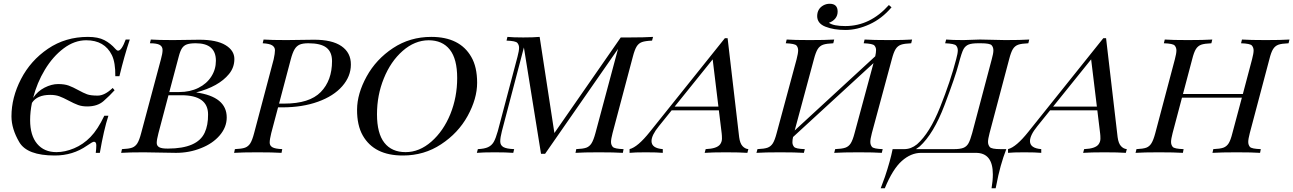

<svg xmlns="http://www.w3.org/2000/svg" viewBox="-20 -820 6937 1030"><path d="M442.4 -604Q379.4 -604 321.5 -560.5Q263.7 -517.1 220.9 -446.3Q178.2 -375.5 157.7 -294.9Q181.2 -330.6 219 -349.9Q256.8 -369.1 291.5 -369.1Q326.2 -369.1 348.6 -360.8Q371.1 -352.5 399.4 -336.9Q427.7 -321.3 447 -314.2Q466.3 -307.1 503.9 -307.1Q541.5 -307.1 584.5 -348.1L594.7 -335.9Q568.4 -306.6 535.6 -277.8Q502.9 -249 447.8 -249Q419.9 -249 398.7 -256.8Q377.4 -264.6 348.1 -280.3Q318.8 -295.9 298.1 -303.5Q277.3 -311 249 -311Q179.2 -311 151.4 -268.1Q141.6 -220.2 141.6 -175.8Q141.6 -93.3 179.2 -48.6Q216.8 -3.9 282.7 -3.9Q328.6 -3.9 377.4 -24.4Q426.3 -44.9 465.3 -85Q504.4 -125 539.6 -199.2H561.5Q537.1 -124.5 515.6 0H493.7Q496.6 -21.5 496.6 -40.5Q496.6 -59.6 483.9 -59.6Q476.6 -59.6 447.3 -39.1Q370.6 14.6 273.4 14.2Q125.5 14.2 83.5 -57.4Q41.5 -128.9 41.5 -195.8Q41.5 -296.9 92.8 -396Q144 -495.1 237.5 -558.6Q331.1 -622.1 451.7 -622.1Q506.3 -622.1 539.8 -604.7Q573.2 -587.4 599.6 -557.1Q606.9 -548.3 613.8 -548.3Q632.3 -548.3 654.3 -607.9H676.3Q647 -521 620.6 -411.1H598.6Q599.6 -484.4 580.1 -524.4Q541 -604 442.4 -604Z M1096.2 -206.1Q1096.2 -309.1 953.1 -309.1H883.8L830.1 -106Q820.8 -70.3 820.8 -54.2Q820.3 -38.1 834 -30.3Q847.7 -22.5 881.3 -22.9Q1039.1 -23.4 1078.1 -108.4Q1096.7 -148.4 1096.2 -206.1ZM940.9 -326.2Q999.5 -326.2 1044.4 -348.6Q1089.4 -371.1 1113.8 -409.7Q1138.2 -447.8 1138.2 -494.1Q1138.2 -587.9 1030.3 -587.9Q999.5 -587.9 982.9 -582Q966.3 -576.2 956.5 -561.5Q946.8 -546.9 939 -517.1L888.2 -326.2ZM1032.2 -324.2Q1196.3 -301.3 1196.3 -189.9Q1196.3 -137.7 1158.7 -93.8Q1121.1 -49.8 1058.6 -25.4Q996.1 0 924.3 0L752 -2.9Q672.4 -2.9 629.9 0L634.3 -20Q670.9 -21.5 688.5 -27.8Q706.1 -34.2 716.8 -51.3Q727.5 -68.4 737.3 -106L843.3 -502Q852.1 -533.2 852.1 -551.8Q852.1 -570.3 836.9 -579.1Q821.8 -587.9 784.2 -587.9L789.1 -607.9Q829.6 -605 908.2 -605L1049.3 -606.9Q1141.6 -606.9 1189.5 -578.1Q1237.3 -549.3 1237.3 -503.4Q1237.3 -458 1208.5 -422.9Q1153.3 -355.5 1032.2 -324.2Z M1761.2 -492.2Q1761.2 -541 1731 -564.5Q1700.7 -587.9 1634.3 -587.9Q1604 -587.9 1587.4 -580.6Q1570.8 -573.2 1560.1 -555.2Q1549.3 -537.1 1540 -502L1477.1 -264.2H1504.9Q1640.1 -264.2 1700.7 -326.2Q1761.2 -388.2 1761.2 -492.2ZM1862.3 -473.6Q1862.3 -410.2 1815.9 -357.4Q1770 -304.7 1686 -274.4Q1602.1 -244.1 1495.1 -244.1H1471.7L1435.1 -106Q1426.8 -72.3 1426.8 -55.7Q1426.3 -39.1 1440.9 -30.3Q1455.6 -21.5 1494.1 -20L1490.2 0Q1443.4 -2.9 1360.8 -2.9Q1278.3 -2.9 1235.8 0L1240.2 -20Q1276.9 -21.5 1294.4 -27.8Q1312 -34.2 1322.8 -51.3Q1333.5 -68.4 1343.3 -106L1448.2 -502Q1455.1 -533.7 1455.1 -550.3Q1455.1 -566.4 1440.9 -576.2Q1426.8 -585.9 1389.2 -587.9L1394 -607.9Q1434.1 -605 1517.1 -605L1663.1 -606.9Q1761.2 -607.4 1812 -572.3Q1862.8 -537.1 1862.3 -473.6Z M2396 -208Q2432.6 -298.8 2432.6 -401.4Q2432.6 -503.9 2393.1 -553.7Q2353.5 -604 2279.3 -604Q2204.6 -603.5 2140.1 -546.9Q2075.7 -490.2 2039.1 -399.4Q2002.4 -309.6 2002.4 -207Q2002.4 -104.5 2042 -54.2Q2081.5 -3.9 2155.8 -3.9Q2230 -3.9 2294.4 -60.5Q2358.9 -117.2 2396 -208ZM2293.5 -622.1Q2446.8 -622.1 2508.3 -514.6Q2539.6 -460.9 2539.6 -376Q2539.6 -291 2488.8 -198.2Q2438 -106 2346.2 -45.9Q2255.4 14.2 2141.6 14.2Q1987.8 14.6 1926.3 -92.8Q1895 -147.5 1895.5 -232.4Q1896 -317.4 1946.8 -409.7Q1997.6 -502 2088.4 -562Q2179.2 -622.1 2293.5 -622.1Z M3325.2 -20 3321.3 0Q3274.4 -2.9 3191.9 -2.9Q3109.4 -2.9 3067.4 0L3071.3 -20Q3107.9 -21.5 3125.5 -27.8Q3142.6 -34.2 3153.3 -51.3Q3164.1 -68.4 3174.3 -106L3295.4 -557.6L2904.3 4.9H2882.3L2790.5 -565.4L2672.4 -116.2Q2663.6 -82 2663.6 -61.5Q2663.6 -41 2680.2 -31.2Q2696.8 -21.5 2738.3 -20L2733.4 0Q2696.8 -2.9 2633.8 -2.9Q2570.8 -2.9 2538.1 0L2543.5 -20Q2578.1 -21.5 2597.7 -30.3Q2617.2 -39.1 2628.4 -58.1Q2639.6 -77.6 2650.4 -116.2L2756.3 -516.1Q2764.6 -547.9 2764.6 -563.5Q2764.6 -579.1 2755.4 -589.8Q2746.1 -600.6 2697.3 -602.1L2702.1 -622.1Q2733.4 -619.1 2787.1 -619.1Q2840.8 -619.1 2875 -622.1L2954.1 -106.4L3310.1 -619.1H3358.4Q3435.1 -619.1 3483.4 -622.1L3478 -602.1Q3441.4 -600.6 3423.8 -594.2Q3406.2 -587.9 3395.5 -570.8Q3384.8 -553.7 3375 -516.1L3266.1 -106Q3257.8 -74.2 3257.8 -58.6Q3257.8 -43 3267.1 -32.2Q3276.4 -21.5 3325.2 -20Z M3803.2 -501.5 3599.1 -248H3834ZM3760.3 0 3765.6 -20Q3826.2 -22.5 3843.3 -45.9Q3853 -59.6 3853 -76.2Q3853 -92.8 3851.6 -104L3836.4 -228H3583L3514.6 -143.1Q3475.1 -94.7 3475.1 -63Q3475.1 -24.9 3535.6 -20V0Q3505.9 -2.9 3444.3 -2.9Q3382.8 -2.9 3357.4 0V-20Q3401.4 -31.2 3466.3 -112.8L3868.7 -615.2H3883.3L3945.3 -84Q3949.7 -50.8 3963.4 -36.1Q3977.1 -21.5 3994.6 -20L3989.3 0Q3949.2 -2.9 3874.5 -2.9Q3799.8 -2.9 3760.3 0Z M4715.3 -20 4710.4 0Q4669.4 -2.9 4586.4 -2.9Q4503.4 -2.9 4455.1 0L4460.4 -20Q4497.1 -21.5 4515.1 -27.8Q4533.2 -34.2 4543.9 -51.3Q4554.7 -68.4 4564.5 -106L4666 -481.4L4234.4 -85Q4231 -70.3 4231 -56.6Q4231 -43 4239.7 -32.2Q4248.5 -21.5 4297.4 -20L4292.5 0Q4247.1 -2.9 4164.6 -2.9Q4082 -2.9 4038.1 0L4043.5 -20Q4080.1 -21.5 4097.7 -27.8Q4115.2 -34.2 4126 -51.3Q4136.7 -68.4 4146.5 -106L4253.4 -502Q4261.7 -534.2 4261.7 -549.8Q4261.7 -565.4 4252.9 -575.7Q4244.1 -585.9 4195.3 -587.9L4200.2 -607.9Q4240.7 -605 4324.2 -605Q4407.7 -605 4455.1 -607.9L4450.2 -587.9Q4413.6 -586.4 4395.5 -580.1Q4377.4 -573.7 4366.7 -556.6Q4356 -539.6 4346.2 -502L4243.2 -120.1L4675.3 -518.1Q4679.7 -538.1 4679.7 -551.8Q4679.7 -565.4 4670.9 -575.7Q4662.1 -585.9 4613.3 -587.9L4618.2 -607.9Q4664.1 -605 4747.1 -605Q4830.1 -605 4873 -607.9L4868.2 -587.9Q4831.5 -586.4 4813.5 -580.1Q4795.4 -573.7 4784.7 -556.6Q4773.9 -539.6 4764.2 -502L4657.2 -106Q4648.9 -74.2 4648.9 -58.6Q4648.9 -43 4657.7 -32.2Q4666.5 -21.5 4715.3 -20ZM4515.6 -659.2Q4452.6 -659.2 4408.2 -676.8Q4363.8 -694.3 4363.8 -733.9Q4364.3 -773.4 4397.5 -791.5Q4413.1 -799.8 4430.7 -799.8Q4473.6 -799.8 4473.6 -757.8Q4473.6 -736.3 4460.9 -720.7Q4448.2 -705.1 4426.8 -697.8Q4451.2 -680.2 4514.6 -680.2Q4647.9 -680.2 4748.5 -793L4762.7 -780.8Q4710.9 -719.7 4644.5 -689.5Q4578.1 -659.2 4515.6 -659.2Z M5241.7 -587.9H5227.5Q5193.8 -587.9 5176.8 -581.3Q5159.7 -574.7 5149.4 -557.4Q5139.2 -540 5122.1 -474.6Q5105 -409.2 5046.9 -255.9Q4988.8 -102.5 4913.6 -34.2Q4907.2 -28.8 4893.6 -20H5097.7Q5130.9 -20 5148.2 -26.9Q5165.5 -33.7 5175.3 -51Q5185.1 -68.4 5195.3 -106L5300.3 -502Q5309.1 -533.2 5309.1 -549.8Q5309.1 -566.4 5299.8 -577.1Q5290.5 -587.9 5241.7 -587.9ZM5347.7 -20H5378.4Q5345.2 64.5 5324.7 173.8L5321.3 189.9H5299.3Q5306.2 149.4 5306.2 115.2Q5306.2 0 5215.3 0H4921.4Q4866.7 0 4817.9 43.5Q4769 86.9 4726.6 189.9H4704.6L4727.5 127.9Q4755.9 43.5 4768.6 -20H4830.6Q4867.7 -20 4899.4 -45.9Q4967.8 -106 5023.4 -245.4Q5079.1 -384.8 5109.4 -502Q5118.2 -534.2 5118.2 -549.8Q5118.2 -565.4 5108.9 -575.7Q5099.6 -585.9 5050.3 -587.9L5055.7 -607.9Q5086.9 -605 5148.4 -605L5237.3 -607.9L5372.6 -605Q5458.5 -605 5501.5 -607.9L5496.6 -587.9Q5460 -586.4 5442.1 -580.1Q5424.3 -573.7 5413.8 -556.9Q5403.3 -540 5393.6 -502L5288.6 -106Q5280.3 -74.2 5280.3 -58.6Q5280.3 -43 5289.6 -31.5Q5298.8 -20 5347.7 -20Z M5833.5 -501.5 5629.4 -248H5864.3ZM5790.5 0 5795.9 -20Q5856.4 -22.5 5873.5 -45.9Q5883.3 -59.6 5883.3 -76.2Q5883.3 -92.8 5881.8 -104L5866.7 -228H5613.3L5544.9 -143.1Q5505.4 -94.7 5505.4 -63Q5505.4 -24.9 5565.9 -20V0Q5536.1 -2.9 5474.6 -2.9Q5413.1 -2.9 5387.7 0V-20Q5431.6 -31.2 5496.6 -112.8L5898.9 -615.2H5913.6L5975.6 -84Q5980 -50.8 5993.7 -36.1Q6007.3 -21.5 6024.9 -20L6019.5 0Q5979.5 -2.9 5904.8 -2.9Q5830.1 -2.9 5790.5 0Z M6743.7 -20 6739.7 0Q6697.3 -2.9 6614.3 -2.9Q6531.2 -2.9 6484.4 0L6488.8 -20Q6525.4 -21.5 6543 -27.8Q6560.5 -34.2 6571.3 -51.3Q6582 -68.4 6591.3 -106L6642.1 -295.9H6320.8L6270.5 -106Q6262.2 -74.2 6262.2 -58.6Q6262.2 -43 6271 -32.2Q6279.8 -21.5 6329.6 -20L6325.7 0Q6278.8 -2.9 6196.8 -2.9Q6114.7 -2.9 6071.8 0L6076.7 -20Q6111.8 -21.5 6129.4 -27.8Q6146.5 -34.2 6157.2 -51.8Q6168 -69.3 6177.7 -106L6282.7 -502Q6291 -533.7 6291 -549.3Q6291 -564.9 6281.7 -575.7Q6272.5 -586.4 6223.6 -587.9L6228.5 -607.9Q6268.6 -605 6352.5 -605Q6436.5 -605 6483.4 -607.9L6478.5 -587.9Q6441.4 -586.4 6423.8 -580.1Q6406.2 -573.7 6395.5 -556.6Q6384.8 -539.6 6375.5 -502L6326.2 -315.9H6647.5L6696.8 -502Q6705.1 -533.7 6705.1 -549.3Q6705.1 -564.9 6695.8 -575.7Q6686.5 -586.4 6637.7 -587.9L6642.6 -607.9Q6687 -605 6770.5 -605Q6854 -605 6897.5 -607.9L6892.6 -587.9Q6855.5 -586.4 6837.9 -580.1Q6820.3 -573.7 6809.6 -556.6Q6798.8 -539.6 6789.6 -502L6684.6 -106Q6676.3 -74.2 6676.3 -58.6Q6676.3 -43 6685.1 -32.2Q6693.8 -21.5 6743.7 -20Z"/></svg>

Font: PlayfairDisplaySC-Italic
Style: Italic
Weight: 400
Italic angle: -14°
Designer: Claus Eggers Sørensen
Foundry: Claus Eggers Sørensen
Version: Version 1.004;PS 001.004;hotconv 1.0.70;makeotf.lib2.5.58329